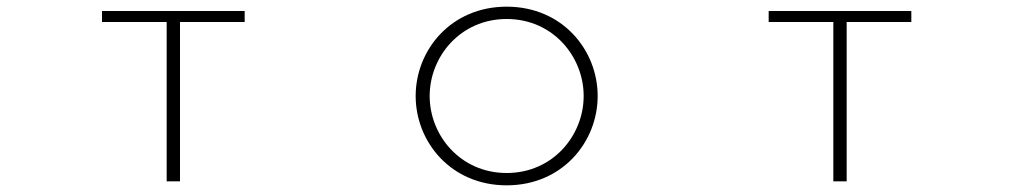

<svg xmlns="http://www.w3.org/2000/svg" viewBox="-20 -523 3040 576"><path d="M480 -457V21H520V-457H714V-490H286V-457Z M1227 -235C1227 -97 1333 33 1500 33C1667 33 1773 -97 1773 -235C1773 -373 1667 -503 1500 -503C1333 -503 1227 -373 1227 -235ZM1500 -4C1361 -4 1269 -117 1269 -235C1269 -353 1361 -466 1500 -466C1639 -466 1731 -353 1731 -235C1731 -117 1639 -4 1500 -4Z M2480 -457V21H2520V-457H2714V-490H2286V-457Z"/></svg>

Font: LINE Seed JP_OTF Thin
Style: Regular
Weight: 250
Designer: LY Corporation & Fontrix & Fontworks
Version: Version 1.007